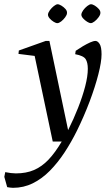

<svg xmlns="http://www.w3.org/2000/svg" viewBox="-90 -654 521 903"><path d="M-29.1 229.4Q-36.2 229.4 -43.2 228.2Q-50.2 227.1 -56.2 226.1L-69.7 177.8L-65.4 155.6Q-52.8 158.3 -39.1 159.9Q-25.4 161.5 -15.5 161.5Q33.2 161.5 70 145.6Q106.8 129.8 138.3 96.7Q169.7 63.6 200.4 11.5H158L73 -391L-3.1 -400.5L-1.4 -416.5L125 -461.5H142.4L230.3 -42Q256.8 -94.8 277.6 -147.8Q298.4 -200.9 310.7 -248.1Q323 -295.4 323 -330.6Q323 -359.6 313 -375.7Q302.9 -391.9 263.6 -399.1L266 -415.1Q281.8 -425.9 299.9 -436.7Q318.1 -447.4 333.9 -454.5Q349.8 -461.5 358.9 -461.5Q369.6 -461.5 378.6 -447.3Q387.6 -433.1 387.6 -398.5Q387.6 -363.5 372.6 -304.7Q357.6 -245.9 331.7 -177Q305.7 -108.1 272.5 -40.5Q245.7 13.9 213.7 62.7Q181.6 111.5 144.4 149.2Q107.2 186.9 64 208.1Q20.8 229.4 -29.1 229.4ZM336.6 -545.1Q330.6 -545.1 319.8 -551.7Q309.1 -558.3 300.8 -567.6Q292.4 -576.9 292.6 -585.6Q293.6 -595.1 301.4 -606Q309.3 -617 320.2 -625.5Q331.2 -634 338 -634Q345.5 -634 356.2 -627.4Q366.8 -620.7 374.9 -611.5Q383.1 -602.2 382.1 -592.5Q381.9 -584 373.4 -572.6Q365 -561.1 354.5 -553.1Q344.1 -545.1 336.6 -545.1ZM179.7 -545.1Q172.8 -545.1 162.1 -551.7Q151.4 -558.3 143.4 -567.6Q135.4 -576.9 135.6 -585.6Q136.6 -595.1 144.5 -606Q152.4 -617 163.3 -625.5Q174.2 -634 181.1 -634Q188 -634 199 -627.4Q210 -620.7 218.1 -611.5Q226.1 -602.2 225.1 -592.5Q224.9 -584 216.5 -572.6Q208 -561.1 197.6 -553.1Q187.1 -545.1 179.7 -545.1Z"/></svg>

Font: Ancizar Serif Light
Style: Italic
Weight: 300
Italic angle: -4°
Designer: Cesar Puertas, Viviana Monsalve, Julian Moncada, Julian Prieto, Jose Castro, Felipe Aragon, Mariel Hernandez, Sara Alarc
Version: Version 8.100